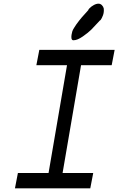

<svg xmlns="http://www.w3.org/2000/svg" viewBox="-20 -1020 658 1040"><path d="M379 -802H377Q369 -802 367 -813Q366 -822 367.5 -831.5Q369 -841 371.5 -849.5Q374 -858 381.5 -869.5Q389 -881 393.5 -888Q398 -895 408.5 -908Q419 -921 424 -927Q429 -933 442 -947Q455 -961 459 -966Q457 -967 465 -975.5Q473 -984 487 -992Q501 -1000 513 -1000H514Q524 -1000 532 -992Q540 -984 542 -974Q543 -964 542 -955Q541 -946 538 -937.5Q535 -929 531.5 -922.5Q528 -916 525.5 -912.5Q523 -909 522 -910Q491 -876 474.5 -859.5Q458 -843 428.5 -822.5Q399 -802 379 -802ZM61 0 77 -83H243L343 -667H177L193 -750H601L585 -667H419L319 -83H485L469 0Z"/></svg>

Font: Hermit LightItalic
Style: Regular
Weight: 300
Italic angle: -10°
Designer: Pablo Caro
Version: Version 2.000;PS 002.000;hotconv 1.0.88;makeotf.lib2.5.64775